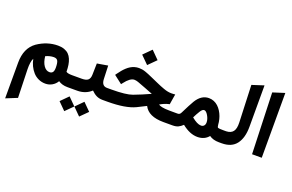

<svg xmlns="http://www.w3.org/2000/svg" viewBox="-116 -1136 2899 1903"><g transform="rotate(20 1333.0 -185.0)"><path d="M583 0H568.8Q512.2 0 472.2 -27.3Q453.6 4.9 421.4 23.7Q389.2 42.5 351.1 42.5Q311 42.5 276.9 26.6Q242.7 10.7 218.8 -16.4Q194.8 -43.5 178.7 -76.9Q162.6 -110.4 155.3 -148.4Q145.5 -132.3 140.9 -100.8Q136.2 -69.3 137.2 -32.2L145.5 253.9L146 267.6L133.3 272.5L54.2 304.7L27.3 315.4V286.6V-61.5Q27.3 -214.4 127 -286.1Q229 -355.5 342.8 -355.5Q380.4 -355.5 409.2 -345Q438 -334.5 456.5 -316.2Q475.1 -297.9 486.8 -270.3Q498.5 -242.7 503.4 -211.2Q508.3 -179.7 508.8 -140.1Q524.9 -127 571.3 -127H583Q591.8 -127 591.8 -72.3V-55.7Q591.8 0 583 0ZM257.3 -212.9Q263.7 -151.4 289.3 -115Q314.9 -78.6 350.6 -78.6Q372.6 -78.6 384 -92.8Q395.5 -106.9 395.5 -141.1Q395.5 -190.9 384.5 -212.2Q373.5 -233.4 342.3 -233.4Q301.3 -233.4 257.3 -212.9Z M777.8 78.6 856 156.7 777.8 234.4 700.2 156.7ZM621.1 78.6 699.2 156.7 621.1 234.4 543.5 156.7ZM956.1 0H939.5Q903.3 0 875 -13.7Q846.7 -27.3 819.3 -55.2Q759.8 0 671.9 0H577.6Q569.8 0 564.7 -4.9Q559.6 -9.8 557.4 -19.3Q555.2 -28.8 554.7 -36.4Q554.2 -43.9 554.2 -55.7V-72.3Q554.2 -87.9 555.2 -98.1Q556.2 -108.4 561.8 -117.7Q567.4 -127 577.6 -127H673.8Q719.7 -127 739.5 -144Q759.3 -161.1 760.3 -199.2L762.7 -304.2L763.2 -320.3L778.8 -322.8L854 -335.4L876 -339.4L877 -316.9L881.3 -199.2Q883.8 -127 940.9 -127H956.1Q964.8 -127 964.8 -72.3V-55.7Q964.8 0 956.1 0Z M950.7 -127H986.8Q1140.1 -127 1205.6 -151.4Q1290.5 -183.1 1377.9 -223.6Q1370.6 -226.1 1293.9 -256.3Q1231.4 -280.8 1208.7 -288.3Q1186 -295.9 1168.9 -295.9Q1124.5 -295.9 1070.8 -225.1L1058.6 -209.5L1043.5 -221.2L987.3 -264.6L972.2 -276.4L982.9 -291.5Q1000 -314.9 1014.9 -333Q1029.8 -351.1 1048.3 -368.2Q1066.9 -385.3 1085.2 -396.2Q1103.5 -407.2 1126 -414.1Q1148.4 -420.9 1172.4 -420.9Q1189.9 -420.9 1207.5 -418Q1225.1 -415 1244.6 -408Q1264.2 -400.9 1277.3 -395.5Q1290.5 -390.1 1314.5 -379.4Q1338.4 -368.7 1349.9 -363.8Q1361.3 -358.9 1389.6 -346.2Q1418 -333.5 1434.3 -326.9Q1450.7 -320.3 1474.6 -311.5Q1498.5 -302.7 1518.8 -298.8Q1539.1 -294.9 1557.6 -294.9Q1565.9 -294.9 1574.2 -295.4L1598.6 -296.9L1594.2 -272.9L1582.5 -201.2L1580.6 -188L1567.9 -185.1Q1527.3 -175.3 1481.9 -148.9Q1493.2 -139.6 1520.5 -133.8Q1547.9 -127.9 1592.8 -127.4L1650.9 -127Q1659.7 -127 1659.7 -72.3V-55.7Q1659.7 0 1650.9 0H1581.5Q1422.9 0 1375.5 -95.2Q1333 -72.8 1282.2 -48.3Q1182.1 0 991.2 0H950.7Q942.9 0 937.7 -4.9Q932.6 -9.8 930.4 -19.3Q928.2 -28.8 927.7 -36.4Q927.2 -43.9 927.2 -55.7V-72.3Q927.2 -87.9 928.2 -98.1Q929.2 -108.4 934.8 -117.7Q940.4 -127 950.7 -127ZM1236.8 -638.2 1317.9 -556.6 1236.8 -475.6 1155.3 -556.6Z M2176.8 0H2167Q2104.5 0 2064.5 -28.8Q2021.5 23.4 1947.3 23.4Q1866.7 23.4 1783.2 -44.4Q1760.3 -22 1736.8 -11Q1713.4 0 1677.2 0H1645.5Q1637.7 0 1632.6 -4.9Q1627.4 -9.8 1625.2 -19.3Q1623 -28.8 1622.6 -36.4Q1622.1 -43.9 1622.1 -55.7V-72.3Q1622.1 -87.9 1623 -98.1Q1624 -108.4 1629.6 -117.7Q1635.3 -127 1645.5 -127H1685.1Q1697.3 -127 1705.3 -132.3Q1713.4 -137.7 1719.7 -150.9Q1767.6 -247.6 1793 -290.5Q1845.7 -377.9 1926.3 -377.9Q1954.1 -377.9 1979 -367.7Q2003.9 -357.4 2023.4 -339.4Q2043 -321.3 2058.3 -297.1Q2073.7 -272.9 2083.5 -245.6Q2093.3 -218.3 2098.1 -188.5Q2099.6 -177.2 2101.1 -160.2Q2103 -135.3 2111.6 -131.1Q2120.1 -127 2168.5 -127H2176.8Q2185.5 -127 2185.5 -72.3V-55.7Q2185.5 0 2176.8 0ZM1942.9 -94.7Q1961.9 -94.7 1973.6 -107.4Q1985.4 -120.1 1985.4 -142.6Q1985.4 -176.8 1964.1 -213.4Q1942.9 -250 1921.4 -250Q1903.3 -250 1883.3 -218.3Q1860.4 -181.2 1842.8 -144.5Q1902.3 -94.7 1942.9 -94.7Z M2171.4 -127H2191.9Q2194.8 -127 2197.8 -127Q2247.6 -128.9 2270 -158.7Q2292.5 -188.5 2290 -253.4L2274.9 -644.5L2289.1 -648.9L2374 -676.3L2399.4 -684.6V-657.7V-247.1Q2399.4 -131.3 2349.9 -65.7Q2300.3 0 2196.3 0H2171.4Q2163.6 0 2158.4 -4.9Q2153.3 -9.8 2151.1 -19.3Q2148.9 -28.8 2148.4 -36.4Q2147.9 -43.9 2147.9 -55.7V-72.3Q2147.9 -87.9 2148.9 -98.1Q2149.9 -108.4 2155.5 -117.7Q2161.1 -127 2171.4 -127Z M2494.6 -645 2618.7 -684.6V-1H2516.6Z"/></g></svg>

Font: Samim WOL
Style: Bold-WOL
Weight: 700
Foundry: DejaVu fonts team - Redesigned by Saber Rastikerdar
Version: Version 4.0.5